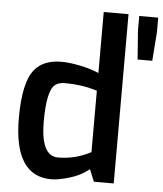

<svg xmlns="http://www.w3.org/2000/svg" viewBox="-55 -833 753 887"><g transform="rotate(5 321.5 -389.5)"><path d="M42 -263Q42 -428 91 -488Q132 -539 216 -539Q252 -539 301.5 -529Q351 -519 390 -502V-785H505V0H413L390 -56Q350 -24 298.5 -9Q247 6 216 6Q42 6 42 -263ZM158 -257Q158 -97 238 -97Q318 -97 390 -135V-420Q321 -442 239 -442Q212 -442 195 -429Q158 -400 158 -257ZM643 -781V-714L633 -580H565L555 -714V-781Z"/></g></svg>

Font: Exo
Style: DemiBold
Weight: 600
Designer: Natanael Gama
Version: Version 1.00